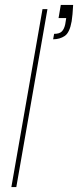

<svg xmlns="http://www.w3.org/2000/svg" viewBox="-20 -757 316 777"><path d="M26 0 152 -720H172L46 0ZM195 -598 199 -620Q221 -620 230.5 -630Q240 -640 244 -659L248 -684H217L226 -737H276Q275 -715 273.5 -700Q272 -685 270 -671Q262 -625 242 -611.5Q222 -598 195 -598Z"/></svg>

Font: DM Sans 10pt Thin
Style: Italic
Weight: 250
Italic angle: -10°
Version: Version 4.004;gftools[0.9.30]